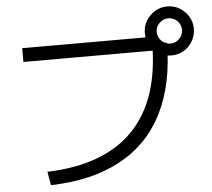

<svg xmlns="http://www.w3.org/2000/svg" viewBox="-58 -919 1117 1014"><g transform="rotate(-5 500.0 -411.5)"><path d="M159 -40Q460 -50 614 -208Q768 -366 769 -666L807 -629H83V-702H800V-664H847Q846 -444 768.5 -290.5Q691 -137 540.5 -55.5Q390 26 171 32ZM865 -595Q830 -595 800 -612.5Q770 -630 752.5 -659.5Q735 -689 735 -725Q735 -761 752.5 -790Q770 -819 799.5 -837Q829 -855 865 -855Q901 -855 930 -837.5Q959 -820 977 -791Q995 -762 995 -725Q995 -690 977.5 -660Q960 -630 931 -612.5Q902 -595 865 -595ZM865 -658Q893 -658 912.5 -678Q932 -698 932 -725Q932 -753 912.5 -772.5Q893 -792 865 -792Q838 -792 818 -772.5Q798 -753 798 -725Q798 -698 818 -678Q838 -658 865 -658Z"/></g></svg>

Font: M PLUS 2
Style: Regular
Weight: 400
Designer: Coji Morishita
Foundry: UNDERFOREST DESIGN
Version: Version 1.001